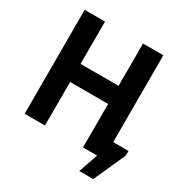

<svg xmlns="http://www.w3.org/2000/svg" viewBox="-188 -845 1070 1120"><g transform="rotate(30 346.5 -285.0)"><path d="M453 -293H197V0H60V-700H197V-415H453V-700H590V-115H693V-84L597 130H503L548 0H453Z"/></g></svg>

Font: PT Sans
Style: Bold
Weight: 700
Version: Version 2.003W OFL; ttfautohint (v1.6)